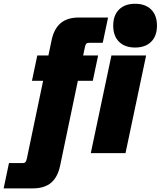

<svg xmlns="http://www.w3.org/2000/svg" viewBox="-133 -827 868 1037"><path d="M-113.3 190.4 -84.5 53.7H-10.3Q0.5 53.7 4.9 48.1Q9.3 42.5 12.2 28.8L145.5 -608.9Q158.2 -670.9 194.3 -701.7Q230.5 -732.4 292.5 -732.4H450.7L421.9 -595.7H347.7Q336.9 -595.7 332.5 -590.3Q328.1 -585 325.2 -570.8L191.9 66.9Q179.2 128.9 143.3 159.7Q107.4 190.4 44.9 190.4ZM39.6 -390.6 68.4 -527.3H397L368.2 -390.6ZM656.2 -527.3 544.9 0H357.4L468.8 -527.3ZM596.7 -570.3Q541 -570.3 509.8 -601.6Q478.5 -632.8 478.5 -688.5Q478.5 -744.1 509.8 -775.4Q541 -806.6 596.7 -806.6Q652.3 -806.6 683.6 -775.4Q714.8 -744.1 714.8 -688.5Q714.8 -632.8 683.6 -601.6Q652.3 -570.3 596.7 -570.3Z"/></svg>

Font: Schibsted Grotesk Black
Style: Italic
Weight: 900
Italic angle: -12°
Designer: Bakken & Baeck AS, Henrik Kongsvoll
Foundry: Schibsted ASA
Version: Version 1.100;gftools[0.9.25]